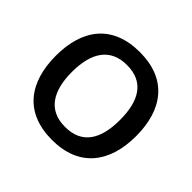

<svg xmlns="http://www.w3.org/2000/svg" viewBox="-172 -925 1135 1135"><g transform="rotate(45 395.0 -357.5)"><path d="M731 -358C731 -580 622 -725 396 -725C166 -725 59 -579 59 -359C59 -137 166 10 395 10C622 10 731 -137 731 -358ZM194 -358C194 -519 256 -617 396 -617C537 -617 596 -519 596 -358C596 -197 537 -99 395 -99C256 -99 194 -197 194 -358Z"/></g></svg>

Font: Noto Sans Bamum SemiBold
Style: Regular
Weight: 600
Designer: Monotype Design Team
Foundry: Monotype Imaging Inc.
Version: Version 2.002